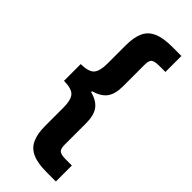

<svg xmlns="http://www.w3.org/2000/svg" viewBox="-280 -744 941 941"><g transform="rotate(45 190.5 -273.0)"><path d="M282.4 162Q221.6 162 185.3 145.9Q148.9 129.9 133.3 95.3Q117.6 60.8 117.6 7.6V-120.3Q117.6 -171.5 99.9 -192.9Q82.2 -214.3 26.6 -215.1V-330.9Q82.2 -331.7 99.9 -353.1Q117.6 -374.5 117.6 -425.7V-553.6Q117.6 -607.6 133.3 -641.8Q148.9 -675.9 185.3 -691.9Q221.6 -708 282.4 -708H347.4V-597.2H304.6Q272.7 -597.2 261.5 -588.2Q250.3 -579.2 250.3 -551.1V-401.2Q250.3 -347.1 229.1 -318.2Q207.8 -289.4 159.7 -276V-270Q207.8 -257.4 229.1 -228.2Q250.3 -198.9 250.3 -144.8V5.1Q250.3 32.4 261.5 41.8Q272.7 51.2 304.6 51.2H347.4V162Z"/></g></svg>

Font: Atkinson Hyperlegible Next
Style: Regular
Weight: 400
Designer: Elliott Scott, Megan Eiswerth, Linus Boman, Theodore Petrosky, Letters from Sweden
Foundry: Applied Design Works, Letters from Sweden
Version: Version 2.001